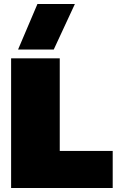

<svg xmlns="http://www.w3.org/2000/svg" viewBox="-20 -934 580 954"><path d="M69.8 -688 166 -914.1H352.1L247.1 -688ZM35.2 0V-644H276.9V-184.1H540V0Z"/></svg>

Font: Kanit Black
Style: Regular
Weight: 900
Designer: Katatrad Team
Foundry: CadsonDemak
Version: Version 1.000;PS 001.000;hotconv 1.0.88;makeotf.lib2.5.64775